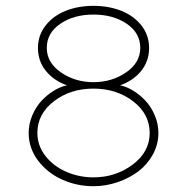

<svg xmlns="http://www.w3.org/2000/svg" viewBox="-20 -623 640 657"><path d="M490.2 -459Q490.2 -413.6 462.9 -380.1Q435.5 -346.7 391.1 -331.1Q412.6 -326.7 435.3 -313Q458 -299.3 477.5 -278.6Q497.1 -257.8 509.5 -228.5Q522 -199.2 522 -168Q522 -128.9 503.2 -94.5Q484.4 -60.1 453.4 -36.6Q422.4 -13.2 382.1 0.5Q341.8 14.2 299.8 14.2Q243.2 14.2 192.6 -8.5Q142.1 -31.2 110.1 -73.7Q78.1 -116.2 78.1 -168Q78.1 -199.2 90.6 -228.5Q103 -257.8 122.6 -278.6Q142.1 -299.3 164.8 -313Q187.5 -326.7 209 -331.1Q164.6 -346.7 137.2 -380.1Q109.9 -413.6 109.9 -459Q109.9 -502.4 136.2 -535.9Q162.6 -569.3 205.3 -586.2Q248 -603 299.8 -603Q351.6 -603 394.5 -586.2Q437.5 -569.3 463.9 -535.9Q490.2 -502.4 490.2 -459ZM299.8 -341.8Q362.8 -341.8 411.4 -375.2Q460 -408.7 460 -459Q460 -510.3 413.6 -541.7Q367.2 -573.2 299.8 -573.2Q232.9 -573.2 186.5 -541.7Q140.1 -510.3 140.1 -459Q140.1 -408.7 188.7 -375.2Q237.3 -341.8 299.8 -341.8ZM299.8 -16.1Q375.5 -16.1 433.8 -59.6Q492.2 -103 492.2 -168Q492.2 -232.9 435.5 -276.4Q378.9 -319.8 299.8 -319.8Q220.7 -319.8 164.3 -276.4Q107.9 -232.9 107.9 -168Q107.9 -124.5 135.7 -89.1Q163.6 -53.7 207.3 -34.9Q251 -16.1 299.8 -16.1Z"/></svg>

Font: Compagnon Light
Style: Regular
Weight: 400
Designer: Juliette Duhe, Lea Pradine
Foundry: Velvetyne Type Foundry
Version: Version 1.000;PS 001.000;hotconv 1.0.88;makeotf.lib2.5.64775